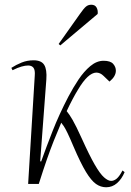

<svg xmlns="http://www.w3.org/2000/svg" viewBox="-20 -778 554 812"><path d="M150 -96 154 -95Q175 -154 202.5 -224Q230 -294 269 -369Q289 -407 312 -441.5Q335 -476 362 -498.5Q389 -521 418 -521Q447 -521 458.5 -508Q470 -495 470 -479Q470 -455 443 -433L418 -457Q404 -471 387 -471Q352 -470 310 -399Q300 -383 287 -358.5Q274 -334 262 -308Q273 -295 287 -271Q301 -247 326 -192Q358 -121 380.5 -82Q403 -43 420 -28Q437 -13 450 -13Q462 -13 473.5 -22.5Q485 -32 498 -57L507 -50Q495 -21 475 -3.5Q455 14 429 14Q406 14 386 0Q366 -14 343.5 -51Q321 -88 291 -158Q275 -196 265.5 -215.5Q256 -235 250 -244Q244 -253 239 -259Q221 -217 207 -181.5Q193 -146 178.5 -104.5Q164 -63 144 0H99L127 -458Q129 -482 121.5 -491.5Q114 -501 99 -501Q87 -501 71 -496.5Q55 -492 33 -481L28 -491Q48 -504 71.5 -513.5Q95 -523 122 -523Q155 -523 167 -503.5Q179 -484 176 -442ZM318 -719Q334 -742 343.5 -750Q353 -758 366 -758Q382 -758 388.5 -746Q395 -734 393 -719L235 -586L228 -592Z"/></svg>

Font: Display Extralight
Style: Italic
Weight: 200
Italic angle: -2°
Designer: Latin by Veronika Burian and Jose Scaglione. Greek by Irene Vlachou. Cyrillic by Vera Evstafieva
Foundry: TypeTogether
Version: Version 3.002